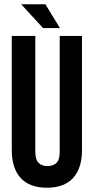

<svg xmlns="http://www.w3.org/2000/svg" viewBox="-20 -868 438 897"><path d="M145 -700V-160Q145 -122 160.5 -107Q176 -92 202 -92Q228 -92 243.5 -107Q259 -122 259 -160V-700H363V-167Q363 -82 321.5 -36.5Q280 9 199 9Q118 9 76.5 -36.5Q35 -82 35 -167V-700ZM192 -848 260 -737H181L79 -848Z"/></svg>

Font: BebasNeueW03-Regular
Style: Regular
Weight: 400
Designer: Ryoichi Tsunekawa
Foundry: Ryoichi Tsunekawa
Version: Version 1.30